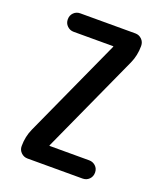

<svg xmlns="http://www.w3.org/2000/svg" viewBox="-135 -819 771 908"><g transform="rotate(20 250.0 -365.0)"><path d="M84 -134.8 311.5 -634.8V-635.7V-637.7H111.3Q92.8 -637.7 79.1 -650.9Q65.4 -664.1 65.4 -684.1Q65.4 -704.1 78.6 -717.3Q91.8 -730.5 111.3 -730.5H388.7Q407.2 -730.5 420.9 -717.3Q434.6 -704.1 434.6 -683.6Q434.6 -635.7 416 -594.7L188.5 -94.7V-93.8V-91.8H388.7Q407.2 -91.8 420.9 -79.1Q434.6 -66.4 434.6 -46.4Q434.6 -26.4 421.4 -13.2Q408.2 0 388.7 0H111.3Q92.8 0 79.1 -13.2Q65.4 -26.4 65.4 -45.9Q65.4 -93.8 84 -134.8Z"/></g></svg>

Font: Rounded-X Mgen+ 1m medium
Style: Regular
Weight: 500
Designer: [Source Han Sans]
Ryoko NISHIZUKA  (kana & ideographs); Paul D. Hunt (Latin, Greek & Cyrillic); Wenlong ZHANG  (bopomofo
Version: Version 1.059.20150602